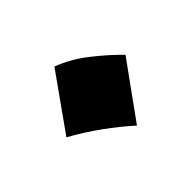

<svg xmlns="http://www.w3.org/2000/svg" viewBox="-65 -552 469 469"><g transform="rotate(-45 169.0 -317.5)"><path d="M148.4 -439.9Q189.5 -424.3 225.3 -396.2Q261.2 -368.2 291.5 -337.4L189 -195.3Q158.7 -222.7 123 -248.5Q87.4 -274.4 46.9 -296.9Z"/></g></svg>

Font: Pinar DS4-Bold
Style: Regular
Weight: 700
Designer: Amin Abedi
Version: Version 2.000